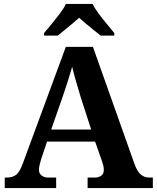

<svg xmlns="http://www.w3.org/2000/svg" viewBox="-20 -951 793 971"><path d="M4 0V-53H16Q43 -53 61.5 -67Q80 -81 96 -126L313 -714H450L659 -125Q674 -83 692.5 -68Q711 -53 735 -53H753V0H423V-53H462Q477 -53 491 -62Q505 -71 505 -92Q505 -104 502 -115.5Q499 -127 496 -135L461 -235H218L189 -149Q185 -137 181 -120.5Q177 -104 177 -92Q177 -73 191 -63Q205 -53 222 -53H264V0ZM239 -296H441L388 -460Q378 -494 365.5 -536Q353 -578 345 -613Q336 -581 323 -540.5Q310 -500 298 -465ZM203 -784Q219 -803 240.5 -829Q262 -855 282.5 -882Q303 -909 313 -931H448Q459 -909 479 -882Q499 -855 521 -829Q543 -803 558 -784V-771H489Q475 -782 455 -798Q435 -814 415 -831Q395 -848 380 -861Q358 -841 325.5 -814.5Q293 -788 272 -771H203Z"/></svg>

Font: Noto Serif Vithkuqi
Style: Regular
Weight: 400
Version: Version 1.005